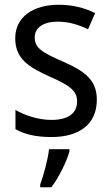

<svg xmlns="http://www.w3.org/2000/svg" viewBox="-20 -566 468 807"><path d="M387 -147C387 -231 334 -268 245 -307C156 -346 126 -364 126 -409C126 -449 161 -475 223 -475C268 -475 311 -462 350 -443L380 -511C335 -533 285 -546 227 -546C118 -546 44 -494 44 -405C44 -319 100 -284 191 -243C279 -205 304 -181 304 -140C304 -92 270 -62 196 -62C140 -62 82 -82 45 -104V-23C82 -2 130 10 196 10C314 10 387 -44 387 -147ZM272 70V61H186C182 103 162 175 149 209V221H196C228 179 261 111 272 70Z"/></svg>

Font: Noto Sans Devanagari UI SemiCondensed
Style: Regular
Weight: 400
Width: 4
Designer: Jelle Bosma - Monotype Design Team
Foundry: Monotype Imaging Inc.
Version: Version 2.004